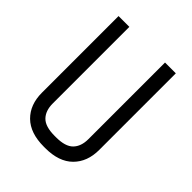

<svg xmlns="http://www.w3.org/2000/svg" viewBox="-197 -796 920 920"><g transform="rotate(45 262.5 -336.0)"><path d="M141.6 -164.6Q141.6 -115.2 168.2 -88.1Q194.8 -61 257.8 -61H267.6Q330.1 -61 356.7 -88.1Q383.3 -115.2 383.3 -164.6V-683.6H456.5V-164.6Q456.5 -84 408.2 -35.9Q359.9 12.2 267.6 12.2H257.8Q165.5 12.2 116.9 -35.6Q68.4 -83.5 68.4 -164.6V-683.6H141.6Z"/></g></svg>

Font: Anka/Coder Condensed
Style: Regular
Weight: 400
Width: 4
Monospace: yes
Version: Version 1.100